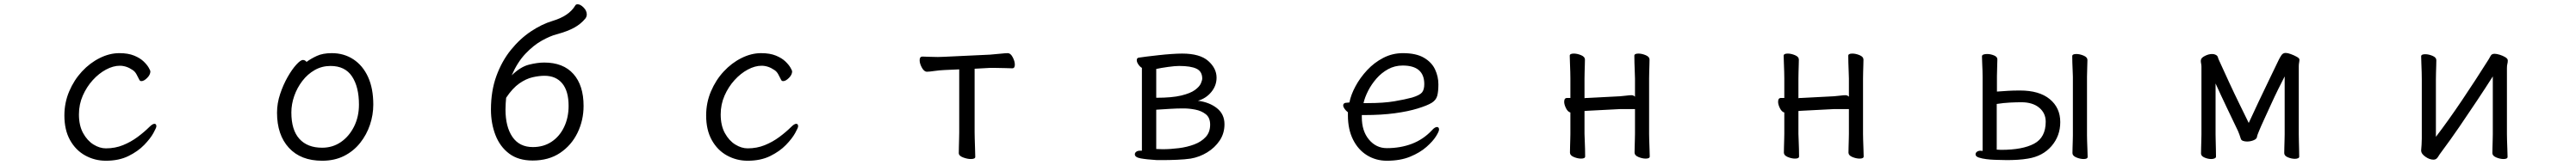

<svg xmlns="http://www.w3.org/2000/svg" viewBox="-20 -735 12040 773"><path d="M711 -143Q711 -137 697 -111.5Q683 -86 654 -56Q625 -26 580.5 -4Q536 18 475 18Q423 18 378.5 -6.5Q334 -31 307.5 -78.5Q281 -126 281 -194Q281 -254 303.5 -307Q326 -360 363 -400Q400 -440 446 -463Q492 -486 538 -486Q579 -486 607 -474.5Q635 -463 651.5 -447Q668 -431 675.5 -417.5Q683 -404 683 -401Q683 -385 668 -370Q653 -355 641 -355Q635 -355 632 -360Q625 -374 618 -387Q611 -400 600 -407Q571 -427 540 -427Q509 -427 475.5 -409Q442 -391 413.5 -359.5Q385 -328 367 -287Q349 -246 349 -199Q349 -147 368.5 -111.5Q388 -76 417 -58Q446 -40 475 -40Q518 -40 555 -55Q592 -70 623.5 -93.5Q655 -117 678 -140Q693 -155 702 -155Q711 -155 711 -143Z M1413 -445Q1433 -460 1461 -473Q1489 -486 1531 -486Q1588 -486 1632 -457Q1676 -428 1700.5 -374.5Q1725 -321 1725 -245Q1725 -197 1709.5 -150.5Q1694 -104 1663.5 -65.5Q1633 -27 1588.5 -4.5Q1544 18 1486 18Q1386 18 1330.5 -42.5Q1275 -103 1275 -207Q1275 -251 1289.5 -294.5Q1304 -338 1324.5 -374Q1345 -410 1365 -432Q1385 -454 1396 -454Q1406 -454 1413 -445ZM1486 -43Q1535 -43 1573.5 -69.5Q1612 -96 1635 -142Q1658 -188 1658 -245Q1658 -328 1625.5 -377Q1593 -426 1525 -426Q1485 -426 1451.5 -407Q1418 -388 1393.5 -356Q1369 -324 1355.5 -285.5Q1342 -247 1342 -208Q1342 -126 1379.5 -84.5Q1417 -43 1486 -43Z M2372 -382Q2413 -422 2452.5 -432Q2492 -442 2524 -442Q2613 -442 2660.5 -388.5Q2708 -335 2708 -239Q2708 -171 2679.5 -112.5Q2651 -54 2598 -18.5Q2545 17 2470 17Q2403 17 2360 -15.5Q2317 -48 2296 -102.5Q2275 -157 2275 -222Q2275 -309 2300.5 -379Q2326 -449 2368.5 -501.5Q2411 -554 2462 -588Q2513 -622 2563 -637Q2640 -660 2669 -709Q2672 -715 2680 -715Q2693 -715 2708 -700Q2723 -685 2723 -667Q2723 -658 2717 -649Q2696 -623 2664.5 -605.5Q2633 -588 2581 -574Q2551 -566 2512.5 -544.5Q2474 -523 2436.5 -483.5Q2399 -444 2372 -382ZM2346 -277Q2345 -266 2344 -251Q2343 -236 2343 -222Q2343 -141 2375.5 -93.5Q2408 -46 2471 -46Q2521 -46 2558.5 -71Q2596 -96 2617 -140Q2638 -184 2638 -239Q2638 -308 2608.5 -344Q2579 -380 2525 -380Q2500 -380 2469.5 -373Q2439 -366 2407.5 -344Q2376 -322 2346 -277Z M3711 -143Q3711 -137 3697 -111.5Q3683 -86 3654 -56Q3625 -26 3580.5 -4Q3536 18 3475 18Q3423 18 3378.5 -6.5Q3334 -31 3307.5 -78.5Q3281 -126 3281 -194Q3281 -254 3303.5 -307Q3326 -360 3363 -400Q3400 -440 3446 -463Q3492 -486 3538 -486Q3579 -486 3607 -474.5Q3635 -463 3651.5 -447Q3668 -431 3675.5 -417.5Q3683 -404 3683 -401Q3683 -385 3668 -370Q3653 -355 3641 -355Q3635 -355 3632 -360Q3625 -374 3618 -387Q3611 -400 3600 -407Q3571 -427 3540 -427Q3509 -427 3475.5 -409Q3442 -391 3413.5 -359.5Q3385 -328 3367 -287Q3349 -246 3349 -199Q3349 -147 3368.5 -111.5Q3388 -76 3417 -58Q3446 -40 3475 -40Q3518 -40 3555 -55Q3592 -70 3623.5 -93.5Q3655 -117 3678 -140Q3693 -155 3702 -155Q3711 -155 3711 -143Z M4464 -410 4396 -407Q4372 -406 4348 -402.5Q4324 -399 4313 -399Q4300 -399 4289.5 -418Q4279 -437 4279 -453Q4279 -470 4292 -470Q4300 -470 4320.5 -469Q4341 -468 4364 -468Q4372 -468 4380 -468.5Q4388 -469 4395 -469L4608 -479Q4633 -481 4657 -483.5Q4681 -486 4691 -486Q4704 -486 4714 -467Q4724 -448 4724 -432Q4724 -415 4712 -415Q4703 -415 4677.5 -416Q4652 -417 4626 -417H4609L4536 -413V-115Q4536 -109 4536.5 -86Q4537 -63 4538 -38Q4539 -13 4539 0Q4539 10 4518 10Q4502 10 4482 2.5Q4462 -5 4462 -18Q4462 -26 4462.5 -46.5Q4463 -67 4463.5 -87.5Q4464 -108 4464 -115Z M5388 15Q5340 12 5312.5 7Q5285 2 5285 -12Q5285 -19 5291.5 -24Q5298 -29 5309 -29H5318V-417Q5309 -422 5301.5 -433Q5294 -444 5294 -453Q5294 -464 5304 -465Q5315 -467 5340 -470Q5365 -473 5396 -476.5Q5427 -480 5456.5 -482Q5486 -484 5506 -484Q5589 -484 5628 -449.5Q5667 -415 5667 -371Q5667 -334 5642.5 -304Q5618 -274 5580 -263Q5634 -256 5669 -228Q5704 -200 5704 -153Q5704 -110 5681.5 -76.5Q5659 -43 5623 -21Q5587 1 5546 8Q5519 12 5482.5 13.5Q5446 15 5416 15ZM5385 -277Q5459 -277 5502 -287.5Q5545 -298 5566 -313.5Q5587 -329 5593.5 -344Q5600 -359 5600 -367Q5600 -400 5573.5 -413Q5547 -426 5492 -426Q5473 -426 5440.5 -421.5Q5408 -417 5385 -412ZM5505 -227Q5482 -227 5448 -225Q5414 -223 5385 -221V-37Q5392 -37 5399.5 -36.5Q5407 -36 5415 -36Q5452 -36 5491 -41Q5530 -46 5563 -58.5Q5596 -71 5616.5 -93.5Q5637 -116 5637 -151Q5637 -184 5616.5 -200Q5596 -216 5567.5 -221.5Q5539 -227 5515 -227Z M6346 -196V-186Q6346 -121 6379.5 -81Q6413 -41 6463 -41Q6527 -41 6580.5 -61.5Q6634 -82 6674 -125Q6681 -133 6687 -136.5Q6693 -140 6697 -140Q6707 -140 6707 -128Q6707 -119 6692.5 -96Q6678 -73 6648 -46.5Q6618 -20 6572 -1Q6526 18 6463 18Q6412 18 6370.5 -7.5Q6329 -33 6305 -81Q6281 -129 6281 -195V-209Q6272 -216 6265.5 -225Q6259 -234 6259 -241Q6259 -254 6278 -254Q6279 -254 6283 -254.5Q6287 -255 6288 -255Q6295 -291 6316.5 -331Q6338 -371 6371 -406.5Q6404 -442 6446.5 -464Q6489 -486 6538 -486Q6600 -486 6636.5 -464.5Q6673 -443 6688.5 -409.5Q6704 -376 6704 -340Q6704 -306 6698.5 -286Q6693 -266 6673 -253.5Q6653 -241 6608 -227Q6563 -213 6500.5 -204.5Q6438 -196 6359 -196ZM6374 -252Q6448 -252 6498 -260.5Q6548 -269 6581 -278Q6617 -289 6627.5 -302Q6638 -315 6638 -341Q6638 -428 6537 -428Q6500 -428 6469 -411Q6438 -394 6414.5 -367Q6391 -340 6375.5 -309.5Q6360 -279 6354 -252Z M7623 -224H7554L7400 -216Q7397 -216 7393.5 -215.5Q7390 -215 7387 -215V-108Q7387 -102 7388 -81Q7389 -60 7389.5 -37Q7390 -14 7390 -2Q7390 8 7371 8Q7355 8 7337 0.5Q7319 -7 7319 -20Q7319 -28 7319.5 -46.5Q7320 -65 7320.5 -83Q7321 -101 7321 -108V-208Q7309 -211 7300.5 -228Q7292 -245 7292 -258Q7292 -276 7305 -276H7321V-367Q7321 -377 7320.5 -398Q7320 -419 7319 -441Q7318 -463 7318 -474Q7318 -484 7337 -484Q7353 -484 7371 -476.5Q7389 -469 7389 -456Q7389 -448 7388.5 -431.5Q7388 -415 7387.5 -397Q7387 -379 7387 -367V-275Q7390 -276 7393.5 -276Q7397 -276 7399 -276L7553 -284Q7568 -285 7582.5 -287Q7597 -289 7607 -289Q7616 -289 7623 -282V-367Q7623 -377 7622 -398Q7621 -419 7620.5 -441Q7620 -463 7620 -474Q7620 -484 7639 -484Q7655 -484 7673 -476.5Q7691 -469 7691 -456Q7691 -448 7690.5 -431.5Q7690 -415 7689.5 -397Q7689 -379 7689 -367V-108Q7689 -102 7689.5 -81Q7690 -60 7691 -37Q7692 -14 7692 -2Q7692 8 7673 8Q7657 8 7639 0.5Q7621 -7 7621 -20Q7621 -28 7621.5 -46.5Q7622 -65 7622.5 -83Q7623 -101 7623 -108Z M8623 -224H8554L8400 -216Q8397 -216 8393.5 -215.5Q8390 -215 8387 -215V-108Q8387 -102 8388 -81Q8389 -60 8389.5 -37Q8390 -14 8390 -2Q8390 8 8371 8Q8355 8 8337 0.5Q8319 -7 8319 -20Q8319 -28 8319.5 -46.5Q8320 -65 8320.5 -83Q8321 -101 8321 -108V-208Q8309 -211 8300.5 -228Q8292 -245 8292 -258Q8292 -276 8305 -276H8321V-367Q8321 -377 8320.5 -398Q8320 -419 8319 -441Q8318 -463 8318 -474Q8318 -484 8337 -484Q8353 -484 8371 -476.5Q8389 -469 8389 -456Q8389 -448 8388.5 -431.5Q8388 -415 8387.5 -397Q8387 -379 8387 -367V-275Q8390 -276 8393.5 -276Q8397 -276 8399 -276L8553 -284Q8568 -285 8582.5 -287Q8597 -289 8607 -289Q8616 -289 8623 -282V-367Q8623 -377 8622 -398Q8621 -419 8620.5 -441Q8620 -463 8620 -474Q8620 -484 8639 -484Q8655 -484 8673 -476.5Q8691 -469 8691 -456Q8691 -448 8690.5 -431.5Q8690 -415 8689.5 -397Q8689 -379 8689 -367V-108Q8689 -102 8689.5 -81Q8690 -60 8691 -37Q8692 -14 8692 -2Q8692 8 8673 8Q8657 8 8639 0.5Q8621 -7 8621 -20Q8621 -28 8621.5 -46.5Q8622 -65 8622.5 -83Q8623 -101 8623 -108Z M9670 -375Q9670 -385 9669 -403.5Q9668 -422 9667.5 -441.5Q9667 -461 9667 -472Q9667 -482 9686 -482Q9702 -482 9720 -474.5Q9738 -467 9738 -454Q9738 -442 9737 -417.5Q9736 -393 9736 -375V-101Q9736 -95 9736.5 -75Q9737 -55 9738 -33.5Q9739 -12 9739 0Q9739 10 9720 10Q9704 10 9686 2.5Q9668 -5 9668 -18Q9668 -26 9668.5 -43Q9669 -60 9669.5 -77Q9670 -94 9670 -101ZM9248 -374Q9248 -384 9247.5 -402.5Q9247 -421 9246 -440.5Q9245 -460 9245 -471Q9245 -477 9252 -479.5Q9259 -482 9269 -482Q9285 -482 9301 -475.5Q9317 -469 9317 -457Q9317 -445 9316 -420.5Q9315 -396 9315 -378V-306Q9344 -308 9366.5 -309.5Q9389 -311 9423 -311Q9513 -311 9562 -270.5Q9611 -230 9611 -163Q9611 -98 9570 -50.5Q9529 -3 9460 8Q9437 12 9411.5 13.5Q9386 15 9362 15Q9350 15 9339 14.5Q9328 14 9318 14Q9317 14 9301 13.5Q9285 13 9265 10.5Q9245 8 9230 3Q9215 -2 9215 -12Q9215 -19 9221.5 -24Q9228 -29 9239 -29Q9240 -29 9242.5 -28.5Q9245 -28 9246 -28Q9248 -28 9248 -29ZM9314 -34Q9319 -34 9324.5 -33.5Q9330 -33 9335 -33Q9435 -33 9489 -62Q9543 -91 9543 -165Q9543 -205 9512.5 -230.5Q9482 -256 9429 -256Q9406 -256 9376 -254.5Q9346 -253 9314 -248Z M10660 -377Q10647 -352 10630 -317.5Q10613 -283 10596 -245.5Q10579 -208 10564 -175.5Q10549 -143 10540 -121Q10531 -99 10531 -96Q10531 -85 10516 -78.5Q10501 -72 10484 -72Q10474 -72 10465.5 -75Q10457 -78 10455 -85Q10452 -94 10448.5 -104.5Q10445 -115 10442 -121Q10418 -171 10389 -232Q10360 -293 10337 -344V-106Q10337 -100 10337.5 -79Q10338 -58 10338.5 -35.5Q10339 -13 10339 -1Q10339 4 10332.5 7Q10326 10 10317 10Q10301 10 10285 3Q10269 -4 10269 -16Q10269 -24 10269.5 -43Q10270 -62 10270.5 -80.5Q10271 -99 10271 -106V-422Q10271 -430 10269.5 -437Q10268 -444 10268 -450Q10268 -452 10268.5 -453.5Q10269 -455 10269 -456Q10271 -465 10288 -473.5Q10305 -482 10321 -482Q10331 -482 10338 -478Q10346 -474 10348 -466.5Q10350 -459 10353 -453Q10376 -402 10400.5 -349Q10425 -296 10449 -247Q10473 -198 10492 -159Q10514 -207 10539 -260Q10564 -313 10588.5 -363.5Q10613 -414 10633 -456Q10638 -466 10645 -476.5Q10652 -487 10665 -487Q10674 -487 10689 -481.5Q10704 -476 10716.5 -469Q10729 -462 10729 -456Q10729 -449 10727.5 -441.5Q10726 -434 10726 -425V-106Q10726 -96 10726.5 -75Q10727 -54 10727.5 -33.5Q10728 -13 10728 -1Q10728 4 10722 6.5Q10716 9 10708 9Q10692 9 10675 2Q10658 -5 10658 -18Q10658 -26 10658.5 -44.5Q10659 -63 10659.5 -81Q10660 -99 10660 -106Z M11633 -377Q11600 -325 11559.5 -264Q11519 -203 11477 -141.5Q11435 -80 11394 -25Q11384 -12 11376.5 0.5Q11369 13 11356 13Q11337 13 11317.5 -1Q11298 -15 11298 -29V-31Q11299 -40 11300 -57Q11301 -74 11301 -86V-364Q11301 -374 11300.5 -395Q11300 -416 11299 -438Q11298 -460 11298 -471Q11298 -481 11317 -481Q11333 -481 11351 -473.5Q11369 -466 11369 -453Q11369 -445 11368.5 -428.5Q11368 -412 11367.5 -394Q11367 -376 11367 -364V-94Q11425 -170 11488.5 -264.5Q11552 -359 11613 -456Q11618 -464 11623 -473.5Q11628 -483 11641 -483Q11651 -483 11665.5 -478.5Q11680 -474 11691.5 -467Q11703 -460 11703 -452Q11703 -442 11701 -435.5Q11699 -429 11699 -415V-106Q11699 -100 11699.5 -79Q11700 -58 11701 -35Q11702 -12 11702 0Q11702 10 11683 10Q11667 10 11649 2.5Q11631 -5 11631 -18Q11631 -26 11631.5 -44.5Q11632 -63 11632.5 -81Q11633 -99 11633 -106Z"/></svg>

Font: Moon Stars Kai T
Style: Regular
Weight: 400
Designer: GuiWonder
Version: Version 1.101